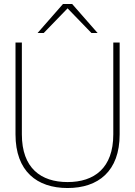

<svg xmlns="http://www.w3.org/2000/svg" viewBox="-20 -934 680 966"><path d="M320 12C474 12 582 -72 582 -258V-720H550V-258C550 -88 454 -18 320 -18C186 -18 90 -88 90 -258V-720H58V-258C58 -72 166 12 320 12ZM169 -768H200L320 -892L440 -768H471L343 -914H297Z"/></svg>

Font: Aspekta 100
Style: Regular
Weight: 100
Designer: Ivo Dolenc
Version: Version 2.000